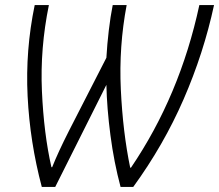

<svg xmlns="http://www.w3.org/2000/svg" viewBox="-20 -734 865 758"><path d="M198 4 400 -399Q402 -307 416 -200Q430 -93 456 4H506Q626 -161 705 -342.5Q784 -524 825 -714H767Q690 -356 497 -72H494Q465 -212 457 -381Q449 -550 480 -714H425Q416 -669 409.5 -614Q403 -559 400 -506L251 -215Q209 -132 186 -74H183Q153 -206 145.5 -374.5Q138 -543 173 -714H117Q80 -536 89 -354.5Q98 -173 145 4Z"/></svg>

Font: Noto Sans UI SemiCondensed Light
Style: Italic
Weight: 300
Width: 4
Designer: Monotype Design Team
Foundry: Monotype Imaging Inc.
Version: 1.001